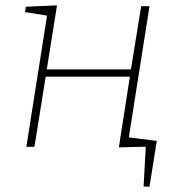

<svg xmlns="http://www.w3.org/2000/svg" viewBox="-20 -546 656 714"><path d="M536 -523 459 -35 563 -22 536 148H514L522 0H500L422 2L463 -261H150L108 0H78L155 -488L73 -501L76 -521L192 -526L154 -288H467L505 -523Z"/></svg>

Font: Bitter Pro ExtraLight
Style: Italic
Weight: 275
Italic angle: -9°
Designer: Sol Matas, and Bitter project Authors
Foundry: Sol Matas
Version: Version 1.010